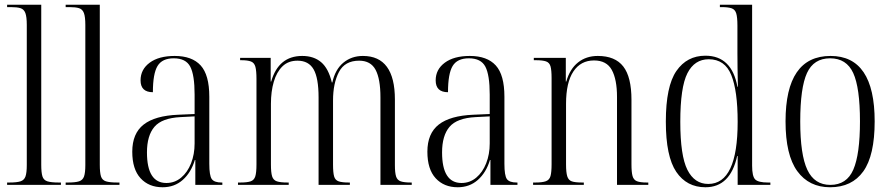

<svg xmlns="http://www.w3.org/2000/svg" viewBox="-20 -780 3759 810"><path d="M10 0V-10H19Q51 -10 66.5 -15Q82 -20 87.5 -35.5Q93 -51 93 -84V-675Q93 -709 87 -725Q81 -741 66.5 -745.5Q52 -750 26 -750H10V-760H154V-85Q154 -52 159 -36Q164 -20 180 -15Q196 -10 228 -10H237V0Z M257 0V-10H266Q298 -10 313.5 -15Q329 -20 334.5 -35.5Q340 -51 340 -84V-675Q340 -709 334 -725Q328 -741 313.5 -745.5Q299 -750 273 -750H257V-760H401V-85Q401 -52 406 -36Q411 -20 427 -15Q443 -10 475 -10H484V0Z M666 10Q608 10 573 -28Q538 -66 538 -140Q538 -217 586 -254.5Q634 -292 732 -296L801 -299V-381Q801 -464 782.5 -499Q764 -534 713 -534Q664 -534 644.5 -501.5Q625 -469 625 -391Q573 -391 573 -441Q573 -487 611.5 -515.5Q650 -544 717 -544Q790 -544 826.5 -504Q863 -464 863 -372V-89Q863 -39 873.5 -24.5Q884 -10 915 -10H918V0H804V-105H802Q786 -52 751 -21Q716 10 666 10ZM682 -8Q717 -8 744 -30.5Q771 -53 786 -91Q801 -129 801 -175V-289L742 -286Q663 -282 631.5 -245Q600 -208 600 -137Q600 -8 682 -8Z M984 0V-10H993Q1023 -10 1037.5 -15Q1052 -20 1057 -36Q1062 -52 1062 -86V-447Q1062 -481 1057.5 -498Q1053 -515 1039 -520.5Q1025 -526 997 -526H993V-536H1122V-436H1124Q1155 -544 1255 -544Q1304 -544 1335 -517.5Q1366 -491 1380 -432H1382Q1394 -487 1428.5 -515.5Q1463 -544 1511 -544Q1646 -544 1646 -360V-83Q1646 -51 1651 -35.5Q1656 -20 1670.5 -15Q1685 -10 1714 -10H1717V0H1585V-369Q1585 -447 1564.5 -485.5Q1544 -524 1495 -524Q1435 -524 1410 -476.5Q1385 -429 1385 -356V-86Q1385 -52 1389.5 -36Q1394 -20 1408.5 -15Q1423 -10 1451 -10H1456V0H1324V-369Q1324 -451 1303 -487.5Q1282 -524 1235 -524Q1196 -524 1171.5 -500Q1147 -476 1135 -435Q1123 -394 1123 -342V-86Q1123 -52 1128 -36Q1133 -20 1148 -15Q1163 -10 1193 -10H1198V0Z M1911 10Q1853 10 1818 -28Q1783 -66 1783 -140Q1783 -217 1831 -254.5Q1879 -292 1977 -296L2046 -299V-381Q2046 -464 2027.5 -499Q2009 -534 1958 -534Q1909 -534 1889.5 -501.5Q1870 -469 1870 -391Q1818 -391 1818 -441Q1818 -487 1856.5 -515.5Q1895 -544 1962 -544Q2035 -544 2071.5 -504Q2108 -464 2108 -372V-89Q2108 -39 2118.5 -24.5Q2129 -10 2160 -10H2163V0H2049V-105H2047Q2031 -52 1996 -21Q1961 10 1911 10ZM1927 -8Q1962 -8 1989 -30.5Q2016 -53 2031 -91Q2046 -129 2046 -175V-289L1987 -286Q1908 -282 1876.5 -245Q1845 -208 1845 -137Q1845 -8 1927 -8Z M2229 0V-10H2238Q2268 -10 2283 -15.5Q2298 -21 2302.5 -37.5Q2307 -54 2307 -87V-451Q2307 -484 2302.5 -500Q2298 -516 2283.5 -521Q2269 -526 2240 -526H2232V-536H2367V-436H2369Q2384 -489 2418.5 -516.5Q2453 -544 2502 -544Q2575 -544 2609.5 -499.5Q2644 -455 2644 -359V-87Q2644 -54 2648.5 -37.5Q2653 -21 2667 -15.5Q2681 -10 2709 -10H2715V0H2583V-371Q2583 -445 2561 -485Q2539 -525 2486 -525Q2430 -525 2399 -478.5Q2368 -432 2368 -342V-86Q2368 -53 2373 -36.5Q2378 -20 2392 -15Q2406 -10 2436 -10H2443V0Z M2956 10Q2877 10 2833 -55Q2789 -120 2789 -267Q2789 -416 2833.5 -480.5Q2878 -545 2956 -545Q3067 -545 3091 -414H3093Q3092 -459 3091.5 -494.5Q3091 -530 3091 -556V-672Q3091 -707 3086 -723.5Q3081 -740 3066.5 -745Q3052 -750 3025 -750H3017V-760H3153V-81Q3153 -36 3166 -23Q3179 -10 3220 -10H3230V0H3092V-122H3090Q3061 10 2956 10ZM2968 -4Q3092 -4 3092 -266Q3092 -397 3065 -463.5Q3038 -530 2970 -530Q2910 -530 2880 -471Q2850 -412 2850 -266Q2850 -123 2880 -63.5Q2910 -4 2968 -4Z M3482 10Q3393 10 3343.5 -58Q3294 -126 3294 -268Q3294 -544 3484 -544Q3670 -544 3670 -268Q3670 -124 3622 -57Q3574 10 3482 10ZM3483 0Q3552 0 3580 -64.5Q3608 -129 3608 -268Q3608 -410 3579.5 -472Q3551 -534 3482 -534Q3413 -534 3384.5 -472Q3356 -410 3356 -268Q3356 -127 3386 -63.5Q3416 0 3483 0Z"/></svg>

Font: Noto Serif Display Condensed Light
Style: Regular
Weight: 300
Width: 3
Designer: Monotype Design Team
Foundry: Monotype Imaging Inc.
Version: Version 2.009